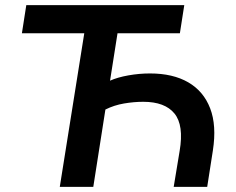

<svg xmlns="http://www.w3.org/2000/svg" viewBox="-20 -725 916 745"><path d="M212 0 307 -596H65L82 -705H695L678 -596H436L407 -412Q436 -425 478 -432.5Q520 -440 562 -440Q651 -440 710.5 -405.5Q770 -371 795.5 -304.5Q821 -238 806 -141L784 0H654L677 -139Q694 -239 657 -284.5Q620 -330 536 -330Q500 -330 461.5 -323.5Q423 -317 389 -300L342 0Z"/></svg>

Font: Nunito Sans 11pt
Style: Bold Italic
Weight: 700
Italic angle: -9°
Version: Version 3.101;gftools[0.9.27]